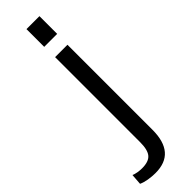

<svg xmlns="http://www.w3.org/2000/svg" viewBox="-389 -728 911 911"><g transform="rotate(-45 66.5 -272.0)"><path d="M8 186Q-15 186 -39 182Q-63 178 -80 170L-76 115Q-65 120 -50 122.5Q-35 125 -21 125Q24 125 42 103.5Q60 82 60 31V-540H143V31Q143 108 109.5 147Q76 186 8 186ZM145 -730V-611H58V-730Z"/></g></svg>

Font: Pathway Extreme Condensed
Style: Regular
Weight: 400
Width: 3
Version: Version 1.001;gftools[0.9.26]